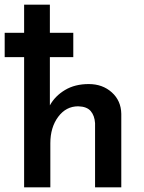

<svg xmlns="http://www.w3.org/2000/svg" viewBox="-26 -800 615 820"><path d="M77 0V-780H187V-350Q209 -390 251.5 -415.5Q294 -441 353 -441Q412 -441 451.5 -405.5Q491 -370 492 -314V0H380V-274Q378 -306 361.5 -325.5Q345 -345 308 -346Q256 -346 222.5 -301Q189 -256 189 -188V0ZM-6 -660H287V-556H-6Z"/></svg>

Font: Synthetic SemiBold
Style: Regular
Weight: 600
Designer: Santiago Orozco
Foundry: Typemade
Version: Version 2.000; ttfautohint (v1.8.4.7-5d5b)